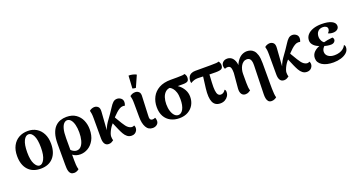

<svg xmlns="http://www.w3.org/2000/svg" viewBox="-52 -1583 4881 2619"><g transform="rotate(-20 2389.0 -273.0)"><path d="M281 14Q164 14 99 -58Q34 -130 34 -258Q34 -344 66 -405Q98 -466 155 -498.5Q212 -531 287 -531Q357 -531 411 -498.5Q465 -466 496.5 -405Q528 -344 528 -258Q528 -130 463 -58Q398 14 281 14ZM281 -32Q320 -32 350 -89Q380 -146 380 -258Q380 -371 352 -428Q324 -485 281 -485Q238 -485 209.5 -428Q181 -371 181 -258Q181 -146 211.5 -89Q242 -32 281 -32Z M690 224Q660 224 643.5 210Q627 196 620 174Q613 152 611.5 126Q610 100 610 76V-226Q610 -314 629 -373Q648 -432 681 -466.5Q714 -501 756.5 -516Q799 -531 847 -531Q930 -531 984 -493Q1038 -455 1064 -394.5Q1090 -334 1090 -265Q1090 -173 1055.5 -110.5Q1021 -48 967.5 -16.5Q914 15 856 15Q791 15 747.5 -19.5Q704 -54 668 -109L706 -164Q728 -100 761.5 -75.5Q795 -51 826 -51Q864 -51 890 -80Q916 -109 929 -159.5Q942 -210 942 -272Q942 -336 929.5 -384Q917 -432 894.5 -458.5Q872 -485 841 -485Q817 -485 795 -463.5Q773 -442 759.5 -392.5Q746 -343 746 -258V63Q746 87 748 125.5Q750 164 760 196Q751 205 731.5 214.5Q712 224 690 224Z M1268 15Q1230 15 1211 -13.5Q1192 -42 1192 -95V-385Q1192 -428 1188.5 -453Q1185 -478 1179 -499Q1196 -514 1216 -520.5Q1236 -527 1252 -527Q1282 -527 1304.5 -506.5Q1327 -486 1323 -433L1299 -93L1287 -105Q1295 -157 1316.5 -202.5Q1338 -248 1356 -273L1423 -367Q1452 -408 1474.5 -444.5Q1497 -481 1521.5 -504Q1546 -527 1581 -527Q1610 -527 1636 -507.5Q1662 -488 1662 -451Q1662 -441 1659 -426.5Q1656 -412 1650 -401Q1643 -404 1635.5 -404.5Q1628 -405 1620 -405Q1598 -405 1573 -390.5Q1548 -376 1523.5 -353.5Q1499 -331 1477 -308L1399 -216Q1381 -195 1365.5 -167.5Q1350 -140 1340.5 -114Q1331 -88 1331 -71Q1331 -52 1333 -40Q1335 -28 1339 -13Q1326 -3 1308.5 6Q1291 15 1268 15ZM1601 15Q1564 15 1537.5 -5.5Q1511 -26 1492 -59.5Q1473 -93 1456 -132L1389 -288L1438 -346L1529 -194Q1564 -136 1592 -115.5Q1620 -95 1647 -95Q1656 -95 1664 -98.5Q1672 -102 1677 -105Q1679 -102 1683 -92Q1687 -82 1687 -65Q1687 -48 1677.5 -29.5Q1668 -11 1649 2Q1630 15 1601 15Z M1907 15Q1843 15 1812 -41.5Q1781 -98 1781 -189L1780 -385Q1780 -428 1776.5 -453Q1773 -478 1767 -499Q1790 -516 1807.5 -521.5Q1825 -527 1846 -527Q1875 -527 1897.5 -506.5Q1920 -486 1915 -433L1904 -175Q1900 -135 1908.5 -115.5Q1917 -96 1945 -96Q1953 -96 1963 -98.5Q1973 -101 1981 -106Q1987 -99 1990 -84.5Q1993 -70 1993 -59Q1993 -25 1967.5 -5Q1942 15 1907 15ZM1875 -578Q1863 -579 1849 -581Q1835 -583 1827 -587L1838 -770Q1865 -772 1899 -763.5Q1933 -755 1949 -744Z M2294 14Q2224 14 2169 -14.5Q2114 -43 2083 -98Q2052 -153 2052 -233Q2052 -314 2086 -379Q2120 -444 2188 -482Q2256 -520 2359 -520H2452Q2507 -520 2529 -522.5Q2551 -525 2562 -530Q2571 -521 2577.5 -506Q2584 -491 2584 -474Q2584 -434 2564.5 -420Q2545 -406 2495 -406H2372L2325 -422Q2277 -422 2246.5 -394.5Q2216 -367 2202 -322.5Q2188 -278 2188 -227Q2188 -170 2202 -126Q2216 -82 2240 -57Q2264 -32 2294 -32Q2338 -32 2366 -83Q2394 -134 2394 -228Q2394 -288 2381 -327.5Q2368 -367 2347 -390.5Q2326 -414 2302 -424L2366 -430Q2405 -420 2442.5 -389.5Q2480 -359 2505 -313.5Q2530 -268 2530 -212Q2530 -149 2502 -98Q2474 -47 2421 -16.5Q2368 14 2294 14Z M2889 15Q2811 15 2782 -49Q2753 -113 2769 -246L2795 -451H2883L2874 -292Q2870 -220 2875 -177Q2880 -134 2895 -115Q2910 -96 2935 -96Q2955 -96 2973 -108Q2991 -120 3003 -141Q3011 -137 3015 -127.5Q3019 -118 3019 -104Q3019 -71 3001.5 -44Q2984 -17 2955 -1Q2926 15 2889 15ZM2607 -382Q2603 -394 2603 -407Q2603 -443 2616 -468.5Q2629 -494 2654.5 -507Q2680 -520 2715 -520H2937Q2997 -520 3021 -522Q3045 -524 3057 -530Q3066 -522 3072.5 -505Q3079 -488 3079 -474Q3079 -434 3056 -420Q3033 -406 2970 -406Q2891 -406 2828.5 -410Q2766 -414 2713 -414Q2685 -414 2660 -406.5Q2635 -399 2607 -382Z M3556 224Q3526 224 3510 206.5Q3494 189 3488.5 160.5Q3483 132 3484 100L3495 -317Q3496 -359 3488 -383Q3480 -407 3465 -417.5Q3450 -428 3430 -428Q3401 -428 3379.5 -413Q3358 -398 3343.5 -373.5Q3329 -349 3321.5 -318.5Q3314 -288 3314 -258V-126Q3314 -88 3317 -62Q3320 -36 3327 -13Q3314 -3 3295.5 6Q3277 15 3252 15Q3216 15 3196.5 -13.5Q3177 -42 3181 -95L3200 -312Q3200 -352 3195 -375Q3190 -398 3178 -407.5Q3166 -417 3144 -417Q3132 -417 3123 -414.5Q3114 -412 3106 -407Q3101 -415 3097.5 -427.5Q3094 -440 3094 -451Q3094 -483 3117.5 -505.5Q3141 -528 3180 -528Q3211 -528 3237.5 -511Q3264 -494 3281 -455Q3298 -416 3298 -348L3280 -353Q3301 -416 3330 -455.5Q3359 -495 3394 -513Q3429 -531 3467 -531Q3490 -531 3516 -523Q3542 -515 3564.5 -492Q3587 -469 3601 -424Q3615 -379 3615 -305V-3Q3615 29 3615.5 67.5Q3616 106 3619 140.5Q3622 175 3629 196Q3620 205 3599.5 214.5Q3579 224 3556 224Z M3813 15Q3775 15 3756 -13.5Q3737 -42 3737 -95V-385Q3737 -428 3733.5 -453Q3730 -478 3724 -499Q3741 -514 3761 -520.5Q3781 -527 3797 -527Q3827 -527 3849.5 -506.5Q3872 -486 3868 -433L3844 -93L3832 -105Q3840 -157 3861.5 -202.5Q3883 -248 3901 -273L3968 -367Q3997 -408 4019.5 -444.5Q4042 -481 4066.5 -504Q4091 -527 4126 -527Q4155 -527 4181 -507.5Q4207 -488 4207 -451Q4207 -441 4204 -426.5Q4201 -412 4195 -401Q4188 -404 4180.5 -404.5Q4173 -405 4165 -405Q4143 -405 4118 -390.5Q4093 -376 4068.5 -353.5Q4044 -331 4022 -308L3944 -216Q3926 -195 3910.5 -167.5Q3895 -140 3885.5 -114Q3876 -88 3876 -71Q3876 -52 3878 -40Q3880 -28 3884 -13Q3871 -3 3853.5 6Q3836 15 3813 15ZM4146 15Q4109 15 4082.5 -5.5Q4056 -26 4037 -59.5Q4018 -93 4001 -132L3934 -288L3983 -346L4074 -194Q4109 -136 4137 -115.5Q4165 -95 4192 -95Q4201 -95 4209 -98.5Q4217 -102 4222 -105Q4224 -102 4228 -92Q4232 -82 4232 -65Q4232 -48 4222.5 -29.5Q4213 -11 4194 2Q4175 15 4146 15Z M4531 18Q4428 18 4367.5 -20Q4307 -58 4307 -122Q4307 -176 4345 -212.5Q4383 -249 4443 -266L4442 -254Q4386 -267 4350 -301Q4314 -335 4314 -376Q4314 -424 4343.5 -458.5Q4373 -493 4426 -512Q4479 -531 4550 -531Q4644 -531 4696 -505Q4748 -479 4748 -434Q4748 -403 4724 -384.5Q4700 -366 4661 -366Q4639 -366 4619.5 -371Q4600 -376 4591 -383Q4605 -394 4612 -409Q4619 -424 4619 -437Q4619 -460 4600 -472.5Q4581 -485 4555 -485Q4507 -485 4480.5 -456.5Q4454 -428 4454 -377Q4454 -352 4468 -323.5Q4482 -295 4510 -279L4508 -251Q4486 -241 4468.5 -216Q4451 -191 4451 -162Q4451 -122 4484.5 -96Q4518 -70 4577 -70Q4615 -70 4647.5 -80Q4680 -90 4704.5 -109.5Q4729 -129 4742 -157Q4750 -151 4754 -141.5Q4758 -132 4758 -121Q4758 -75 4724.5 -44Q4691 -13 4639 2.5Q4587 18 4531 18ZM4579 -222Q4551 -222 4523.5 -227Q4496 -232 4471 -242L4490 -283Q4521 -291 4555.5 -297.5Q4590 -304 4629 -307Q4644 -291 4644 -276Q4644 -254 4626.5 -238Q4609 -222 4579 -222Z"/></g></svg>

Font: Arima Thin
Style: Bold
Weight: 700
Version: Version 1.100